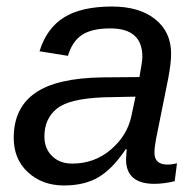

<svg xmlns="http://www.w3.org/2000/svg" viewBox="-20 -558 596 588"><path d="M453 5Q366 5 366 -70L368 -101H365Q325 -41 282 -15.5Q239 10 176 10Q109 10 65 -31Q22 -71 22 -136Q22 -227 87.5 -273Q153 -319 293 -321L407 -322Q416 -370 416 -384Q416 -471 318 -471Q261 -471 231 -451Q201 -431 188 -387L101 -401Q123 -472 176.5 -505Q230 -538 323 -538Q407 -538 455.5 -499Q504 -460 504 -394Q504 -363 495 -317L458 -133Q453 -106 453 -90Q453 -54 493 -54Q507 -54 522 -58L515 -3Q481 5 453 5ZM382 -201 395 -262 298 -260Q193 -256 155 -226Q116 -195 116 -140Q116 -103 139.5 -80Q163 -57 201 -57Q269 -57 319 -99.5Q369 -142 382 -201Z"/></svg>

Font: Libra Sans
Style: Italic
Weight: 400
Italic angle: -12°
Foundry: Context Ltd
Version: Version 1.002